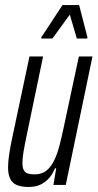

<svg xmlns="http://www.w3.org/2000/svg" viewBox="-20 -734 387 762"><path d="M94 8Q65 8 47 0.5Q29 -7 20.5 -24.5Q12 -42 12 -70Q12 -91 16 -118.5Q20 -146 27 -180L97 -510H151L87 -202Q78 -160 73.5 -132.5Q69 -105 69 -88Q69 -70 74 -59.5Q79 -49 90 -45.5Q101 -42 118 -42Q146 -42 164.5 -57Q183 -72 196 -99.5Q209 -127 218 -163.5Q227 -200 236 -243L293 -510H347L241 0H192L203 -66H198Q190 -45 176 -28.5Q162 -12 142 -2Q122 8 94 8ZM144 -581V-586L228 -714H294L327 -586L326 -581H285L257 -676L188 -581Z"/></svg>

Font: Saira UltraCondensed
Style: Italic
Weight: 400
Width: 1
Italic angle: -12°
Designer: Hector Gatti with collaboration of the Omnibus-Type team
Foundry: Omnibus-Type
Version: Version 1.101